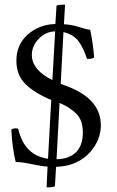

<svg xmlns="http://www.w3.org/2000/svg" viewBox="-20 -714 505 832"><path d="M207 -367 219 -578Q178 -577 148 -546Q118 -515 118 -476Q118 -411 207 -367ZM238 -268 225 -24Q280 -25 309.5 -54.5Q339 -84 339 -139Q339 -192 312 -220Q285 -248 238 -268ZM202 -281Q133 -309 92 -348Q51 -387 51 -451Q51 -521 100.5 -564.5Q150 -608 220 -610L225 -690Q237 -694 262 -694L257 -609Q292 -607 322 -597Q352 -587 371 -585Q384 -520 388 -465Q381 -459 364 -459H357Q342 -506 320 -535.5Q298 -565 255 -575L243 -351Q287 -334 289 -333Q417 -278 417 -171Q417 -127 393.5 -86.5Q370 -46 330 -21Q285 7 223 9L218 93Q209 98 182 98L186 8Q157 6 116 -3Q75 -12 48 -12Q33 -73 29 -153Q44 -161 59 -156Q85 -41 188 -26Z"/></svg>

Font: Bukvitsa
Style: Regular
Weight: 500
Foundry: Ponomar Technologies, Inc.
Version: Version 1.1